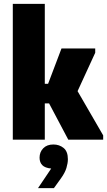

<svg xmlns="http://www.w3.org/2000/svg" viewBox="-20 -720 552 990"><path d="M46 -700H211V-288H228L297 -470H471V-448L380 -250L512 -22V0H332L233 -187H211V0H46ZM176 250 244 149Q212 146 198 131.5Q184 117 184 93Q184 64 203 44.5Q222 25 255 25Q286 25 308 43Q330 61 330 101Q330 121 322.5 146Q315 171 294 200L258 250Z"/></svg>

Font: Tilda Sans Black
Style: Regular
Weight: 900
Designer: ParaType Ltd
Foundry: ParaType Ltd
Version: Version 1.009